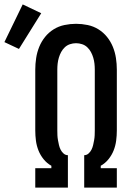

<svg xmlns="http://www.w3.org/2000/svg" viewBox="-95 -851 615 871"><path d="M65 0V-88H138V-99Q118 -110 103 -128.5Q88 -147 79.5 -168.5Q71 -190 68 -213Q65 -236 65 -259V-535Q65 -561 69 -587.5Q73 -614 83 -638.5Q93 -663 109.5 -683.5Q126 -704 148.5 -718Q171 -732 197.5 -737.5Q224 -743 250 -743Q276 -743 302.5 -737.5Q329 -732 351.5 -718Q374 -704 390.5 -683.5Q407 -663 417 -638.5Q427 -614 431 -587.5Q435 -561 435 -535V-259Q435 -236 432 -213Q429 -190 420.5 -168.5Q412 -147 397 -128.5Q382 -110 362 -99V-88H435V0H287V-147Q298 -147 306.5 -154.5Q315 -162 320 -172Q325 -182 327.5 -193Q330 -204 332 -215Q334 -226 334.5 -237Q335 -248 335 -259V-535Q335 -549 333.5 -562.5Q332 -576 328 -589.5Q324 -603 317.5 -615Q311 -627 301 -636.5Q291 -646 277.5 -650.5Q264 -655 250 -655Q236 -655 222.5 -650.5Q209 -646 199 -636.5Q189 -627 182.5 -615Q176 -603 172 -589.5Q168 -576 166.5 -562.5Q165 -549 165 -535V-259Q165 -248 165.5 -237Q166 -226 168 -215Q170 -204 172.5 -193Q175 -182 180 -172Q185 -162 193.5 -154.5Q202 -147 213 -147V0ZM-9 -629 -75 -660 8 -831 92 -791Z"/></svg>

Font: Iosevka Slab Semibold
Style: Regular
Weight: 600
Monospace: yes
Designer: Belleve Invis
Foundry: Belleve Invis
Version: Version 11.1.1; ttfautohint (v1.8.3)